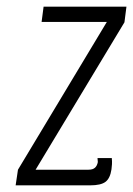

<svg xmlns="http://www.w3.org/2000/svg" viewBox="-20 -557 400 577"><path d="M105 -491H301L34 -47L27 0H251Q283 0 297 -10.5Q311 -21 315 -48Q316 -56 316.5 -63.5Q317 -71 316 -82H273Q274 -71 274 -70Q272 -59 265.5 -53Q259 -47 246 -47H87L354 -490L360 -537H111Z"/></svg>

Font: Secuela ExtLt
Style: Italic
Weight: 200
Italic angle: -8°
Designer: Fernando Haro
Foundry: deFharo
Version: Version 1.704